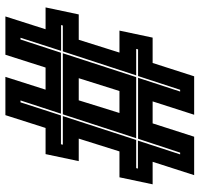

<svg xmlns="http://www.w3.org/2000/svg" viewBox="-34 -706 740 712"><g transform="rotate(90 336.0 -350.0)"><path d="M41 0 88.5 -149H7.5L33.5 -272H127.5L175 -423H93.5L119.5 -546H213.5L263 -700H405.5L356 -546H437.5L487 -700H629.5L580 -546H663.5L637.5 -423H541.5L494 -272H577.5L551.5 -149H454.5L407 0H265L312.5 -149H230.5L183 0ZM177.5 -213 266 -485H492.5L404 -213ZM270 -272H352L399 -423H317.5ZM120 -56H126.5L175.5 -206H401.5L352.5 -56H359.5L408 -206H515L516.5 -213H410.5L499 -485H603.5L605 -491.5H501.5L552.5 -648H546L494.5 -492H268.5L319.5 -648H313L262 -492H163L161.5 -485H259.5L170.5 -213H74.5L73 -206.5H168.5Z"/></g></svg>

Font: Tourney Thin ExtraBold
Style: Italic
Weight: 800
Italic angle: -12°
Version: Version 1.015